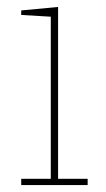

<svg xmlns="http://www.w3.org/2000/svg" viewBox="-20 -532 306 552"><path d="M41 -18H126V-484L41 -489V-502L147 -512V-18H232V0H41Z"/></svg>

Font: IBM Plex Serif Thin
Style: Regular
Weight: 100
Designer: Mike Abbink, Paul van der Laan, Pieter van Rosmalen
Foundry: Bold Monday
Version: Version 3.001